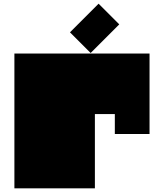

<svg xmlns="http://www.w3.org/2000/svg" viewBox="-20 -1020 864 1040"><path d="M58 -730H790V-294H602V-402H494V-294V0H58V-730ZM471 -733 359 -845 514 -1000 626 -888Z"/></svg>

Font: El Pececito
Style: Regular
Weight: 400
Designer: deFharo
Foundry: deFharo
Version: El Pececito Version 1.000